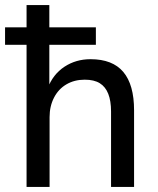

<svg xmlns="http://www.w3.org/2000/svg" viewBox="-25 -739 623 759"><path d="M80 0V-562H-5V-631H80V-719H170V-631H354V-562H170V-389H163Q184 -445 229.5 -475Q275 -505 333 -505Q420 -505 462.5 -454.5Q505 -404 505 -303V0H414V-298Q414 -340 403 -368Q392 -396 369.5 -410Q347 -424 310 -424Q269 -424 237.5 -405.5Q206 -387 188.5 -353Q171 -319 171 -276V0Z"/></svg>

Font: Nunitoga
Style: Medium
Weight: 500
Designer: Vernon Adams
Foundry: Vernon Adams
Version: Version 1.0